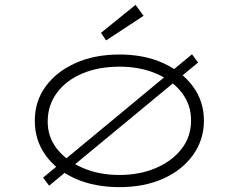

<svg xmlns="http://www.w3.org/2000/svg" viewBox="-20 -759 980 789"><path d="M182 4 157 -29 769 -536 794 -502ZM471 10Q368 10 289.5 -25Q211 -60 167 -121.5Q123 -183 123 -263Q123 -342 167 -403Q211 -464 289.5 -499.5Q368 -535 471 -535Q573 -535 651 -499.5Q729 -464 773.5 -403Q818 -342 818 -263Q818 -185 773.5 -122.5Q729 -60 651 -25Q573 10 471 10ZM471 -40Q554 -40 620.5 -68.5Q687 -97 726 -147Q765 -197 765 -263Q766 -327 727.5 -377.5Q689 -428 622 -456.5Q555 -485 471 -485Q385 -485 318.5 -457Q252 -429 214.5 -378.5Q177 -328 176 -263Q175 -197 214 -147.5Q253 -98 320 -69Q387 -40 471 -40ZM416 -593 395 -624 537 -739 570 -694Z"/></svg>

Font: Lexend Zetta ExtraLight
Style: Regular
Weight: 250
Version: Version 1.007